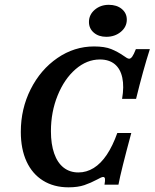

<svg xmlns="http://www.w3.org/2000/svg" viewBox="-20 -778 651 809"><path d="M67.7 -222.4Q67.7 -319.6 109.3 -402.2Q151 -484.8 221.9 -533.5Q292.9 -582.3 376.3 -582.3Q421.1 -582.3 448.6 -571.2Q476 -560.1 501.6 -542.3Q508.1 -537.5 514 -534.1Q519.9 -530.6 524.3 -530.6Q530.7 -530.6 537.2 -539.5Q543.6 -548.4 552.5 -571H611.4Q583.2 -483.1 553.3 -361.3H494.4Q503.3 -413.3 495.3 -450.6Q487.4 -487.9 463.4 -507.7Q439.3 -527.4 400.9 -527.4Q345.8 -527.4 298.3 -486.3Q250.9 -445.2 222.8 -375.6Q194.6 -306.1 194.6 -225Q194.6 -170.6 208.3 -131.5Q221.9 -92.4 247.9 -71.9Q274 -51.4 310.5 -51.4Q344.5 -51.4 374.8 -70.1Q405 -88.8 430 -126Q454.9 -163.3 474.3 -217.7H533.2Q489.7 -56.9 479.1 0H420.3Q423.5 -17.7 422.3 -25Q421.1 -32.3 414.6 -32.3Q410.6 -32.3 404 -29.2Q397.4 -26.2 389.7 -21.8Q362.7 -7.3 335.4 2Q308 11.3 268.6 11.3Q206.9 11.3 161.4 -17Q116 -45.2 91.8 -97.7Q67.7 -150.2 67.7 -222.4ZM354.8 -685.4Q354.8 -715.9 379.1 -736.8Q403.5 -757.7 438.4 -757.7Q472.1 -757.7 493.2 -740.2Q514.3 -722.6 514.3 -695.3Q514.3 -664.7 489.1 -643.8Q463.9 -622.9 427.7 -622.9Q395.7 -622.9 375.2 -640.5Q354.8 -658.1 354.8 -685.4Z"/></svg>

Font: Playfair Micro SmCond SmLight
Style: Italic
Weight: 360
Width: 4
Italic angle: -15.6°
Designer: Claus Eggers Sørensen
Foundry: Claus Eggers Sørensen
Version: Version 2.203;Glyphs 3.3 (3326)